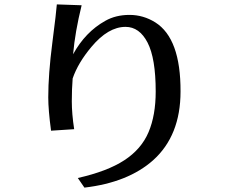

<svg xmlns="http://www.w3.org/2000/svg" viewBox="-20 -816 1040 876"><path d="M200.2 -372.1Q200.2 -477.5 218.8 -621.1Q237.3 -764.6 239.3 -795.9L352.5 -792Q322.3 -669.9 313.5 -568.4Q369.1 -669.9 460 -720.7Q507.8 -748 570.8 -748Q633.8 -748 688.5 -713.9Q804.7 -640.6 803.7 -398.4Q803.7 -197.3 678.7 -85Q564.5 16.6 365.2 40L335 -3.9Q469.7 -34.2 547.4 -85Q625 -135.7 657.7 -212.9Q690.4 -290 690.4 -398.4Q690.4 -549.8 653.3 -621.6Q616.2 -693.4 552.7 -693.4Q473.6 -693.4 397.5 -602.5Q335.9 -529.3 311.5 -458Q307.6 -410.2 307.6 -353.5Q307.6 -296.9 318.4 -226.6L212.9 -219.7Q200.2 -314.5 200.2 -372.1Z"/></svg>

Font: GenEi LateGo v2
Style: Medium
Weight: 500
Designer: o_tamon (Modified)
Foundry: o_tamon / Adobe Systems Incorporated / FONT 910 / Philipp H. Poll
Version: Version 2.1;Original Version 1.004